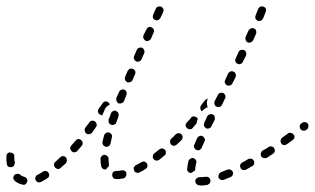

<svg xmlns="http://www.w3.org/2000/svg" viewBox="-32 -561 975 594"><path d="M609 11Q611 11 613 9Q615 8 617 6Q618 4 619 1Q619 -1 619 -4Q618 -9 614 -12Q609 -15 604 -14Q597 -13 592 -13Q589 -13 586 -13Q581 -13 577 -10Q573 -7 572 -2Q572 1 573 3Q573 5 575 7Q576 9 578 10Q581 12 583 12Q587 13 592 13Q599 13 609 11ZM47 9Q51 6 52 1Q53 -1 53 -4Q52 -6 51 -8Q50 -10 48 -12Q46 -13 43 -14Q35 -16 30 -21Q26 -24 21 -23Q15 -23 12 -19Q9 -15 9 -10Q10 -5 14 -1Q24 7 37 10Q42 12 47 9ZM120 -17Q121 -22 118 -26Q117 -29 115 -30Q113 -31 110 -32Q108 -32 105 -32Q103 -31 101 -30Q92 -24 84 -20Q79 -18 78 -13Q76 -8 78 -4Q79 -2 81 0Q83 2 85 3Q88 3 90 3Q93 3 95 2Q104 -3 114 -9Q119 -12 120 -17ZM688 -20Q690 -25 688 -30Q687 -32 685 -34Q683 -35 681 -36Q679 -37 676 -37Q674 -37 671 -36Q661 -32 651 -28Q649 -27 647 -25Q646 -24 645 -21Q644 -19 644 -17Q643 -14 644 -12Q646 -7 651 -5Q656 -3 661 -5Q671 -9 681 -13Q686 -15 688 -20ZM357 -15Q360 -19 359 -24Q359 -26 358 -29Q356 -31 354 -32Q352 -33 350 -34Q347 -34 345 -34Q335 -32 327 -32Q325 -32 323 -31Q320 -31 318 -29Q317 -27 316 -25Q315 -22 315 -20Q315 -15 318 -11Q322 -7 327 -7Q338 -7 349 -9Q355 -10 357 -15ZM550 -30Q546 -34 547 -39Q548 -50 551 -63Q553 -68 557 -70Q562 -73 567 -72Q569 -71 571 -69Q573 -68 574 -66Q575 -64 576 -61Q576 -59 575 -56Q572 -45 572 -37Q572 -36 571 -35Q571 -33 570 -32Q566 -31 563 -28Q562 -27 560 -26Q560 -26 559 -26Q559 -26 558 -26Q553 -26 550 -30ZM422 -41Q423 -43 424 -45Q424 -48 424 -50Q424 -53 423 -55Q420 -59 415 -61Q410 -62 405 -59Q397 -54 388 -50Q386 -49 385 -47Q383 -45 382 -43Q381 -40 382 -38Q382 -35 383 -33Q385 -28 390 -27Q395 -25 400 -28Q409 -32 418 -38Q420 -39 422 -41ZM752 -50Q754 -52 754 -54Q755 -57 755 -59Q754 -62 753 -64Q751 -68 746 -70Q741 -71 736 -69Q727 -63 717 -58Q713 -56 711 -51Q710 -46 712 -42Q713 -39 715 -38Q717 -36 719 -35Q722 -35 724 -35Q727 -35 729 -36Q738 -41 748 -47Q751 -48 752 -50ZM290 -37Q288 -38 286 -39Q284 -40 283 -43Q281 -45 281 -47Q279 -57 279 -70Q279 -75 283 -78Q286 -82 291 -82Q294 -82 296 -81Q298 -80 300 -78Q302 -77 303 -74Q304 -72 304 -69Q304 -59 305 -52Q305 -51 305 -49Q305 -48 305 -47Q304 -46 303 -45Q299 -42 297 -38Q297 -38 296 -37Q296 -37 295 -37Q293 -37 290 -37ZM174 -60Q175 -63 175 -65Q175 -68 174 -70Q174 -72 172 -74Q168 -78 163 -78Q158 -78 154 -74Q147 -67 139 -60Q137 -59 136 -56Q135 -54 135 -52Q135 -49 136 -47Q137 -44 138 -43Q142 -39 147 -38Q152 -38 156 -42Q164 -49 172 -56Q173 -58 174 -60ZM-7 -46Q-3 -43 3 -44Q5 -44 7 -45Q9 -47 11 -48Q12 -50 13 -53Q14 -55 14 -58Q12 -67 12 -77Q13 -82 9 -86Q5 -89 0 -89Q-2 -90 -5 -89Q-7 -88 -9 -86Q-11 -84 -12 -82Q-12 -80 -12 -77Q-13 -65 -11 -55Q-11 -50 -7 -46ZM480 -83Q481 -86 481 -88Q482 -91 481 -93Q480 -95 479 -97Q475 -101 470 -102Q465 -102 461 -99Q453 -92 446 -87Q444 -85 442 -83Q441 -81 441 -78Q440 -76 441 -73Q442 -71 443 -69Q446 -65 452 -64Q457 -64 461 -67Q469 -73 477 -80Q479 -81 480 -83ZM818 -93Q819 -98 816 -103Q815 -105 813 -106Q811 -107 808 -108Q806 -108 803 -108Q801 -108 799 -106Q790 -100 780 -95Q776 -92 775 -87Q774 -82 776 -77Q779 -73 784 -72Q789 -71 794 -73Q803 -79 812 -85Q817 -88 818 -93ZM224 -119Q223 -124 219 -128Q215 -131 210 -131Q205 -130 202 -126Q195 -118 188 -110Q187 -109 186 -106Q185 -104 185 -101Q185 -99 187 -97Q188 -94 190 -93Q193 -89 199 -90Q204 -90 207 -94Q214 -102 221 -110Q224 -114 224 -119ZM569 -104Q571 -99 576 -97Q578 -96 581 -96Q583 -96 585 -97Q588 -98 589 -100Q591 -101 592 -104Q596 -113 601 -124Q602 -126 602 -128Q602 -131 601 -133Q600 -135 598 -137Q597 -139 594 -140Q590 -142 585 -140Q580 -138 578 -134Q573 -123 569 -113Q567 -108 569 -104ZM285 -117Q286 -114 287 -112Q289 -110 291 -109Q293 -107 295 -107Q300 -106 304 -109Q309 -112 310 -117Q312 -126 314 -136Q316 -141 313 -145Q310 -150 305 -151Q303 -152 300 -151Q298 -151 296 -150Q294 -148 292 -146Q291 -144 290 -142Q287 -131 285 -122Q285 -119 285 -117ZM533 -137Q533 -142 529 -146Q528 -147 525 -148Q523 -149 521 -149Q518 -149 516 -148Q514 -147 512 -146Q505 -138 498 -132Q494 -128 494 -123Q494 -118 497 -114Q501 -110 506 -110Q511 -110 515 -114Q522 -121 530 -128Q533 -132 533 -137ZM879 -136Q880 -141 876 -145Q873 -149 868 -150Q863 -151 859 -148Q850 -141 841 -135Q839 -134 838 -131Q837 -129 836 -127Q836 -124 836 -122Q837 -120 838 -118Q841 -113 846 -112Q852 -112 856 -115Q865 -121 874 -128Q878 -131 879 -136ZM267 -177Q266 -182 262 -185Q260 -187 258 -187Q255 -188 253 -188Q250 -187 248 -186Q246 -185 245 -183L232 -166Q229 -161 230 -156Q231 -151 235 -148Q239 -145 244 -146Q250 -147 253 -151L265 -168Q268 -172 267 -177ZM922 -170Q923 -175 920 -179Q918 -181 916 -182Q914 -183 911 -183Q909 -184 907 -183Q904 -182 902 -181L900 -179Q896 -176 895 -171Q895 -165 898 -161Q899 -159 902 -158Q904 -157 906 -157Q909 -156 911 -157Q913 -158 915 -159L918 -161Q922 -164 922 -170ZM556 -161Q551 -161 547 -164Q545 -166 544 -168Q543 -170 542 -173Q542 -175 543 -177Q544 -180 546 -182Q552 -189 559 -196V-197Q562 -201 567 -201Q572 -201 576 -198Q578 -197 579 -195Q580 -194 580 -192L579 -191Q577 -185 576 -179Q570 -172 564 -165Q561 -161 556 -161ZM599 -172Q601 -167 606 -164Q608 -163 610 -163Q613 -163 615 -164Q618 -165 619 -166Q621 -168 622 -170L632 -190Q634 -195 632 -200Q631 -205 626 -207Q624 -208 621 -208Q619 -208 616 -207Q614 -206 612 -205Q610 -203 609 -201L600 -181Q598 -176 599 -172ZM304 -186Q304 -183 305 -181Q306 -179 308 -177Q310 -176 312 -175Q317 -173 322 -176Q327 -178 328 -183Q331 -192 335 -202Q335 -204 335 -207Q335 -209 334 -211Q333 -214 331 -215Q329 -217 327 -218Q322 -220 317 -217Q313 -215 311 -210Q308 -200 304 -191Q304 -188 304 -186ZM296 -229Q301 -234 307 -237Q307 -240 306 -242Q304 -243 302 -245Q298 -248 293 -247Q288 -246 285 -241L273 -224Q272 -222 271 -219Q271 -217 271 -215Q272 -212 273 -210Q275 -208 277 -207Q279 -205 281 -205Q283 -204 285 -205Q287 -211 290 -217Q292 -224 296 -229ZM589 -221Q588 -223 588 -226Q587 -228 588 -231Q589 -233 590 -235Q596 -243 602 -251Q604 -253 606 -254Q608 -255 611 -256Q609 -251 608 -245Q608 -238 610 -231Q611 -230 611 -229Q610 -229 609 -229Q602 -226 597 -221Q595 -219 593 -217Q593 -217 593 -217Q592 -217 592 -217Q590 -219 589 -221ZM632 -238Q633 -233 638 -231Q640 -230 643 -230Q645 -230 647 -230Q650 -231 652 -233Q653 -234 655 -237L664 -256Q667 -261 665 -266Q663 -271 659 -273Q656 -274 654 -274Q651 -274 649 -274Q647 -273 645 -271Q643 -270 642 -267L632 -248Q630 -243 632 -238ZM328 -253Q328 -250 329 -248Q330 -246 331 -244Q333 -242 335 -241Q340 -240 345 -242Q350 -244 352 -249L359 -267Q361 -272 359 -277Q357 -282 352 -284Q347 -285 342 -283Q338 -281 336 -276L328 -258Q327 -255 328 -253ZM664 -304Q666 -299 670 -297Q673 -296 675 -296Q678 -296 680 -297Q682 -297 684 -299Q686 -301 687 -303L697 -323Q699 -327 697 -332Q696 -337 691 -339Q689 -340 686 -341Q684 -341 681 -340Q679 -339 677 -337Q675 -336 674 -334L665 -314Q662 -309 664 -304ZM355 -314Q357 -309 361 -307Q366 -305 371 -307Q376 -309 378 -313L386 -332Q388 -337 386 -342Q384 -346 379 -348Q374 -350 370 -348Q365 -346 363 -342L355 -323Q353 -318 355 -314ZM696 -376Q695 -373 696 -371Q697 -368 699 -366Q700 -365 703 -364Q707 -361 712 -363Q717 -365 719 -369L729 -389Q731 -394 729 -399Q728 -404 723 -406Q718 -408 713 -406Q708 -405 706 -400L697 -380Q696 -378 696 -376ZM383 -378Q385 -373 389 -371Q394 -369 399 -371Q404 -373 406 -378L414 -396Q416 -401 414 -406Q413 -410 408 -413Q403 -415 398 -413Q393 -411 391 -406L383 -388Q381 -383 383 -378ZM727 -442Q727 -440 728 -437Q729 -435 730 -433Q732 -431 734 -430Q739 -428 744 -430Q749 -432 751 -436L760 -456Q761 -459 761 -461Q761 -464 760 -466Q760 -468 758 -470Q756 -472 754 -473Q749 -475 744 -473Q740 -471 737 -467L728 -447Q727 -445 727 -442ZM412 -442Q414 -438 418 -435Q423 -433 428 -435Q433 -437 435 -441L443 -460Q446 -464 444 -469Q442 -474 437 -476Q433 -479 428 -477Q423 -475 421 -470L412 -452Q410 -447 412 -442ZM758 -504Q760 -500 765 -497Q767 -496 770 -496Q772 -496 775 -497Q777 -498 779 -500Q780 -502 782 -504L790 -524Q792 -529 791 -533Q789 -538 784 -540Q779 -542 774 -541Q770 -539 767 -534L759 -514Q757 -509 758 -504ZM441 -506Q443 -501 448 -499Q453 -497 457 -499Q462 -501 464 -505Q470 -518 473 -524Q474 -527 474 -529Q474 -532 473 -534Q472 -536 470 -538Q468 -540 466 -541Q461 -542 456 -540Q451 -538 450 -534Q447 -528 442 -516Q440 -511 441 -506Z"/></svg>

Font: FRB American Cursive Guidelines Dashed
Style: Italic
Weight: 400
Italic angle: -25°
Version: Version 2.0;Modular Font Editor K font №1